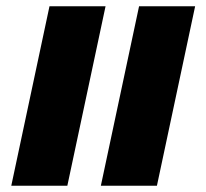

<svg xmlns="http://www.w3.org/2000/svg" viewBox="-20 -593 659 613"><path d="M302 0H481L603 -573H424ZM16 0H195L317 -573H138Z"/></svg>

Font: Noto Serif Tamil SemiCondensed ExtraBold
Style: Italic
Weight: 800
Width: 4
Italic angle: -12°
Designer: Indian Type Foundry, Tom Grace, and the Monotype Design Team
Foundry: Monotype Imaging Inc.
Version: Version 2.003